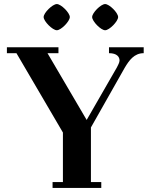

<svg xmlns="http://www.w3.org/2000/svg" viewBox="-20 -926 733 946"><path d="M195 -842C195 -821 239 -777 260 -777C281 -777 324 -821 324 -842C324 -863 281 -906 260 -906C239 -906 195 -863 195 -842ZM434 -842C434 -821 477 -777 498 -777C519 -777 562 -821 562 -842C562 -863 519 -906 498 -906C477 -906 434 -863 434 -842ZM14 -664H61L290 -273V-29H239V0H479V-29H428V-298L595 -593C616 -628 641 -664 688 -664V-693H517V-664C557 -664 569 -645 569 -628C569 -618 561 -604 556 -594L407 -335L214 -664H268V-693H14Z"/></svg>

Font: Monomakh Unicode
Style: Regular
Weight: 400
Version: Version 1.2